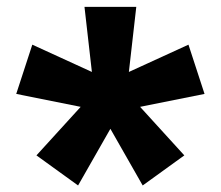

<svg xmlns="http://www.w3.org/2000/svg" viewBox="-20 -628 655 570"><path d="M230.8 -607.7H384.6L362.6 -414.4L539.5 -495.4L587.2 -349.2L395.9 -310.8L527.2 -166.7L403.6 -77.4L307.7 -245.6L211.8 -77.4L88.2 -166.7L219.5 -310.8L28.2 -349.2L75.9 -495.4L252.8 -414.4Z"/></svg>

Font: Fira Code
Style: Bold
Weight: 700
Monospace: yes
Designer: Carrois Corporate, Edenspiekermann AG, Nikita Prokopov
Foundry: Carrois Corporate, Edenspiekermann AG, Nikita Prokopov
Version: Version 6.000; ttfautohint (v1.8.2) -l 8 -r 50 -G 200 -x 14 